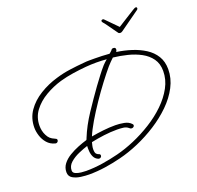

<svg xmlns="http://www.w3.org/2000/svg" viewBox="-147 -957 1217 1186"><g transform="rotate(-20 461.5 -364.0)"><path d="M242 72Q219 72 188.5 68Q158 64 136 51Q114 38 114 11Q114 -19 132 -42.5Q150 -66 179 -83.5Q208 -101 239.5 -113.5Q271 -126 298 -134Q300 -137 301 -139.5Q302 -142 303 -145Q332 -217 379.5 -288.5Q427 -360 473 -424Q493 -451 514 -479Q535 -507 557 -532Q564 -540 571.5 -546.5Q579 -553 587 -560Q554 -563 519 -563Q484 -563 449 -560Q405 -556 362 -549.5Q319 -543 276 -531Q221 -515 170.5 -485.5Q120 -456 88 -413.5Q56 -371 56 -315Q56 -299 59.5 -282.5Q63 -266 71 -251Q79 -235 89.5 -225.5Q100 -216 119 -208Q124 -206 127.5 -203.5Q131 -201 131 -195Q131 -189 126.5 -184Q122 -179 115 -179Q114 -179 112.5 -179.5Q111 -180 110 -180Q79 -188 59.5 -210.5Q40 -233 31 -261.5Q22 -290 22 -315Q22 -377 55 -424.5Q88 -472 142.5 -505.5Q197 -539 259 -557Q305 -571 352 -577.5Q399 -584 447 -588Q464 -590 481.5 -590Q499 -590 516 -590Q541 -590 565.5 -589Q590 -588 615 -586Q620 -590 624 -593.5Q628 -597 632 -601Q635 -606 638 -608.5Q641 -611 648 -611Q663 -611 663 -598Q663 -590 657 -582Q707 -575 754 -560Q801 -545 839.5 -520.5Q878 -496 900.5 -459.5Q923 -423 923 -373Q923 -313 894 -257.5Q865 -202 816 -154Q767 -106 706 -67Q645 -28 580 0Q515 28 454 43Q403 56 349 64Q295 72 242 72ZM232 45Q285 45 340 36.5Q395 28 446 15Q502 1 563 -25Q624 -51 682.5 -87.5Q741 -124 787.5 -169Q834 -214 862 -265.5Q890 -317 890 -373Q890 -421 866.5 -454Q843 -487 804 -508Q765 -529 718.5 -540.5Q672 -552 626 -557Q615 -547 604.5 -536Q594 -525 584 -514Q556 -481 520 -433.5Q484 -386 448 -333Q412 -280 382.5 -230Q353 -180 338 -143Q377 -150 417 -154.5Q457 -159 497 -159Q523 -159 553 -153.5Q583 -148 600 -129Q602 -127 603 -125Q604 -123 604 -120Q604 -114 598.5 -110Q593 -106 587 -106Q579 -106 573 -112Q559 -125 538.5 -127.5Q518 -130 498 -130Q455 -130 411.5 -124.5Q368 -119 326 -110Q323 -99 320.5 -87.5Q318 -76 318 -65Q318 -42 326 -34.5Q334 -27 342 -25Q350 -23 350 -13Q350 -8 345.5 -3.5Q341 1 335 1Q330 1 328 0Q309 -8 300.5 -25Q292 -42 290.5 -62.5Q289 -83 290 -98Q264 -90 230.5 -75.5Q197 -61 172.5 -39.5Q148 -18 148 12Q148 27 164 34Q180 41 200 43Q220 45 232 45ZM722 -684Q713 -684 709 -690Q699 -704 686 -722Q673 -740 661.5 -756.5Q650 -773 643 -780Q637 -787 637 -791Q637 -800 648 -800Q652 -800 655 -797Q670 -783 691.5 -760Q713 -737 731 -720Q758 -737 790.5 -757.5Q823 -778 844 -791Q854 -797 857.5 -798.5Q861 -800 864 -800Q872 -800 872 -792Q872 -785 865 -781L736 -689Q729 -684 722 -684Z"/></g></svg>

Font: Ms Madi
Style: Regular
Weight: 400
Designer: Robert E. Leuschke
Foundry: Robert E. Leuschke
Version: Version 1.010; ttfautohint (v1.8.3)